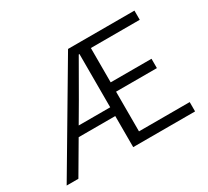

<svg xmlns="http://www.w3.org/2000/svg" viewBox="-141 -949 1277 1177"><g transform="rotate(-30 497.5 -360.5)"><path d="M450 -721H920V-656H574V-413H863V-347H574V-66H933V0H495V-220H236L107 0H24ZM495 -282V-659H490L351 -417L272 -282Z"/></g></svg>

Font: Nebula Sans Book
Style: Regular
Weight: 400
Designer: Paul D. Hunt for Adobe (as Source Sans)
Foundry: Nebula Entertainment & Broadcasting LLC
Version: Version 1.010